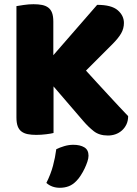

<svg xmlns="http://www.w3.org/2000/svg" viewBox="-20 -635 648 911"><path d="M234 -225V-4Q223 -1 199 2Q175 5 152 5Q129 5 111.5 1.5Q94 -2 82 -11Q70 -20 64 -36Q58 -52 58 -78V-606Q69 -608 93 -611.5Q117 -615 139 -615Q162 -615 179.5 -611.5Q197 -608 209 -599Q221 -590 227 -574Q233 -558 233 -532V-373L441 -612Q509 -612 538.5 -586.5Q568 -561 568 -526Q568 -500 555 -477Q542 -454 513 -425L388 -300Q413 -272 440 -243Q467 -214 493 -185.5Q519 -157 543.5 -131Q568 -105 588 -84Q588 -62 580 -45Q572 -28 558.5 -16Q545 -4 528 2Q511 8 492 8Q451 8 425 -12.5Q399 -33 375 -61ZM343 223Q326 241 306.5 248.5Q287 256 264 256Q226 256 200 233Q221 191 231.5 151.5Q242 112 247 73Q263 65 284.5 58.5Q306 52 328 52Q360 52 380 64Q400 76 400 104Q400 116 394.5 132.5Q389 149 381 165.5Q373 182 363 197.5Q353 213 343 223Z"/></svg>

Font: Baloo Bhaina
Style: Regular
Weight: 400
Designer: Manish Minz, Shuchita Grover and Ek Type
Foundry: Ek Type
Version: Version 1.443;PS 1.000;hotconv 16.6.51;makeotf.lib2.5.65220;